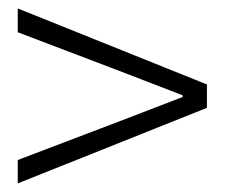

<svg xmlns="http://www.w3.org/2000/svg" viewBox="-20 -592 540 449"><path d="M21.5 -163.1V-217.8L262.7 -309.6L407.2 -365.2V-369.1L262.7 -424.8L21.5 -516.6V-572.3L463.9 -394.5V-339.8Z"/></svg>

Font: GenEi Gothic M Light
Style: Regular
Weight: 300
Designer: o_tamon (Modified); [Source Han Sans]
Ryoko NISHIZUKA  (kana & ideographs); Paul D. Hunt (Latin, Greek & Cyrillic); Wenl
Version: Version 1.1a;Original Version 1.004